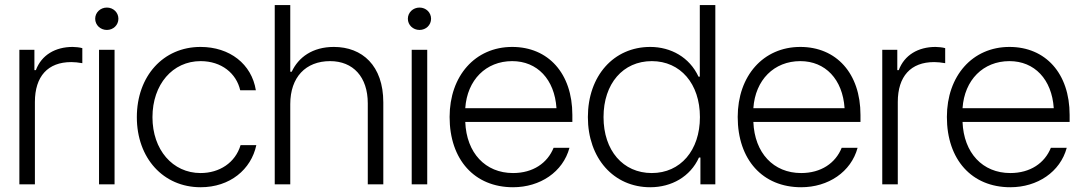

<svg xmlns="http://www.w3.org/2000/svg" viewBox="-20 -748 4391 779"><path d="M58.6 0H121.6V-334C121.6 -438.5 174.3 -496.1 269 -496.1C282.2 -496.1 297.4 -494.6 314 -491.7V-552.7C304.2 -555.7 285.2 -557.6 274.9 -557.6C204.6 -557.6 148.4 -524.9 125.5 -463.4H119.6V-545.9H58.6Z M381.8 0H444.8V-545.9H381.8ZM366.2 -671.9C366.2 -646.5 387.2 -626.5 413.6 -626.5C439.9 -626.5 460.4 -646.5 460.4 -671.9C460.4 -697.3 439.9 -717.3 413.6 -717.3C387.2 -717.3 366.2 -697.3 366.2 -671.9Z M793.9 11.7C913.1 11.7 999 -60.5 1020 -159.2H956.1C934.6 -87.4 870.1 -45.9 793.9 -45.9C680.2 -45.9 598.6 -140.6 598.6 -272.5C598.6 -405.3 680.2 -500 793.9 -500C878.9 -500 939 -450.2 954.6 -381.8H1018.1C1001 -488.3 912.1 -557.6 793.5 -557.6C642.6 -557.6 535.2 -439.5 535.2 -272.5C535.2 -106.4 642.6 11.7 793.9 11.7Z M1094.7 0H1157.7V-325.7C1157.7 -434.6 1220.2 -500 1319.3 -500C1412.6 -500 1472.2 -436 1472.2 -328.6V0H1535.2V-332.5C1535.2 -481.9 1449.7 -557.6 1334.5 -557.6C1248 -557.6 1190.9 -515.6 1163.6 -457H1157.7V-727.5H1094.7Z M1650.4 0H1713.4V-545.9H1650.4ZM1634.8 -671.9C1634.8 -646.5 1655.8 -626.5 1682.1 -626.5C1708.5 -626.5 1729 -646.5 1729 -671.9C1729 -697.3 1708.5 -717.3 1682.1 -717.3C1655.8 -717.3 1634.8 -697.3 1634.8 -671.9Z M2061.5 11.7C2171.4 11.7 2264.2 -50.3 2290.5 -148.4H2226.1C2201.2 -86.4 2142.6 -45.9 2061.5 -45.9C1949.2 -45.9 1872.6 -127.4 1867.7 -253.4H2302.2V-281.7C2302.2 -450.7 2204.1 -557.6 2058.1 -557.6C1908.2 -557.6 1804.2 -440.4 1804.2 -273.4C1804.2 -100.1 1905.3 11.7 2061.5 11.7ZM1867.7 -309.1C1875.5 -423.8 1951.7 -500 2058.1 -500C2159.7 -500 2230 -426.3 2237.8 -309.1Z M2618.2 11.7C2704.6 11.7 2780.8 -31.2 2815.9 -108.9H2821.8V0H2882.3V-727.5H2819.3V-437H2814C2777.8 -515.6 2701.7 -557.6 2618.2 -557.6C2469.7 -557.6 2365.2 -439.9 2365.2 -272.9C2365.2 -106 2469.7 11.7 2618.2 11.7ZM2428.7 -272.9C2428.7 -408.7 2507.8 -500 2624.5 -500C2740.7 -500 2819.8 -408.2 2819.8 -272.9C2819.8 -137.7 2740.7 -45.9 2624.5 -45.9C2507.8 -45.9 2428.7 -137.2 2428.7 -272.9Z M3230.5 11.7C3340.3 11.7 3433.1 -50.3 3459.5 -148.4H3395C3370.1 -86.4 3311.5 -45.9 3230.5 -45.9C3118.2 -45.9 3041.5 -127.4 3036.6 -253.4H3471.2V-281.7C3471.2 -450.7 3373 -557.6 3227.1 -557.6C3077.1 -557.6 2973.1 -440.4 2973.1 -273.4C2973.1 -100.1 3074.2 11.7 3230.5 11.7ZM3036.6 -309.1C3044.4 -423.8 3120.6 -500 3227.1 -500C3328.6 -500 3398.9 -426.3 3406.7 -309.1Z M3559.6 0H3622.6V-334C3622.6 -438.5 3675.3 -496.1 3770 -496.1C3783.2 -496.1 3798.3 -494.6 3814.9 -491.7V-552.7C3805.2 -555.7 3786.1 -557.6 3775.9 -557.6C3705.6 -557.6 3649.4 -524.9 3626.5 -463.4H3620.6V-545.9H3559.6Z M4079.1 11.7C4189 11.7 4281.7 -50.3 4308.1 -148.4H4243.7C4218.8 -86.4 4160.2 -45.9 4079.1 -45.9C3966.8 -45.9 3890.1 -127.4 3885.3 -253.4H4319.8V-281.7C4319.8 -450.7 4221.7 -557.6 4075.7 -557.6C3925.8 -557.6 3821.8 -440.4 3821.8 -273.4C3821.8 -100.1 3922.9 11.7 4079.1 11.7ZM3885.3 -309.1C3893.1 -423.8 3969.2 -500 4075.7 -500C4177.2 -500 4247.6 -426.3 4255.4 -309.1Z"/></svg>

Font: Guggenheim Sans Display Light
Style: Regular
Weight: 300
Designer: Modified by Tom Baber under direction of Pentagram Design 2023
Foundry: rsms
Version: Version 1.001;Glyphs 3.1.2 (3151)